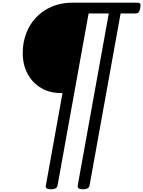

<svg xmlns="http://www.w3.org/2000/svg" viewBox="-20 -1018 1066 1428"><path d="M359 390Q315 390 321 362L445 -326H431Q350 -326 286 -363.5Q222 -401 185.5 -468.5Q149 -536 149 -625Q149 -700 174 -767.5Q199 -835 247.5 -887Q296 -939 364.5 -968.5Q433 -998 519 -998H1003Q1018 -998 1023 -989.5Q1028 -981 1023 -958Q1019 -936 1011.5 -927Q1004 -918 989 -918H877L646 362Q641 390 597 390Q553 390 558 362L789 -918H639L408 362Q403 390 359 390Z"/></svg>

Font: Playwrite ZA
Style: Regular
Weight: 400
Designer: Veronika Burian, José Scaglione
Foundry: TypeTogether
Version: Version 1.002